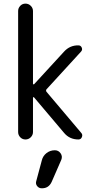

<svg xmlns="http://www.w3.org/2000/svg" viewBox="-20 -770 540 1060"><path d="M80.1 -41V-709Q80.1 -725.6 91.8 -737.8Q103.5 -750 120.6 -750Q137.7 -750 149.9 -737.8Q162.1 -725.6 162.1 -709V-307.6Q162.1 -305.7 164.1 -304.7Q166 -303.7 168 -304.7L334 -485.4Q366.2 -520.5 413.1 -519.5Q425.8 -519.5 431.2 -507.3Q436.5 -495.1 427.7 -485.4L236.3 -276.4Q232.4 -270.5 236.3 -263.7L428.7 -36.1Q437.5 -26.4 432.1 -13.2Q426.8 0 413.1 0Q364.3 0 334 -36.1L168 -232.4Q166 -234.4 164.1 -233.4Q162.1 -232.4 162.1 -230.5V-41Q162.1 -24.4 149.9 -12.2Q137.7 0 120.6 0Q103.5 0 91.8 -12.2Q80.1 -24.4 80.1 -41ZM282.2 59.6H283.2Q302.7 59.6 314.5 76.2Q326.2 92.8 318.4 112.3L265.6 233.4Q249 270.5 210 269.5Q195.3 269.5 185.5 257.8Q175.8 246.1 179.7 231.4L210.9 115.2Q216.8 90.8 236.8 75.2Q256.8 59.6 282.2 59.6Z"/></svg>

Font: Rounded Mgen+ 1mn regular
Style: Regular
Weight: 400
Designer: [Source Han Sans]
Ryoko NISHIZUKA  (kana & ideographs); Paul D. Hunt (Latin, Greek & Cyrillic); Wenlong ZHANG  (bopomofo
Version: Version 1.059.20150602